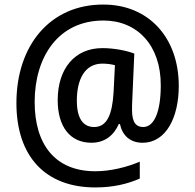

<svg xmlns="http://www.w3.org/2000/svg" viewBox="-20 -736 855 842"><path d="M764 -359C764 -573 630 -716 434 -716C200 -717 52 -537 52 -284C52 -50 179 86 398 86C475 86 539 71 593 47V-27C539 -4 467 15 398 15C222 15 132 -102 132 -289C132 -483 233 -646 434 -646C582 -646 686 -537 685 -361C685 -250 658 -179 608 -179C580 -179 559 -195 559 -253C559 -261 559 -276 560 -296L569 -501C536 -514 480 -525 429 -525C307 -525 233 -434 233 -297C233 -182 286 -110 381 -110C439 -110 479 -142 501 -192H506C516 -144 549 -110 605 -110C710 -110 764 -224 764 -359ZM317 -295C317 -385 350 -457 429 -457C450 -457 470 -454 484 -450L478 -330C472 -233 449 -179 393 -179C346 -179 317 -214 317 -295Z"/></svg>

Font: Noto Sans SemiCondensed Medium
Style: Regular
Weight: 500
Width: 4
Designer: Monotype Design Team
Foundry: Monotype Imaging Inc.
Version: Version 2.013